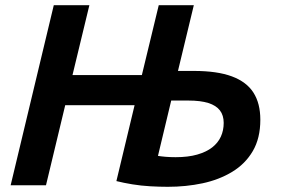

<svg xmlns="http://www.w3.org/2000/svg" viewBox="-20 -713 1080 739"><path d="M626 6Q594 6 558.5 4Q523 2 489.5 -3.5Q456 -9 428 -16L498 -308H231L157 0H21L187 -693H324L259 -424H526L591 -693H726L665 -440Q672 -440 680 -440Q688 -440 695.5 -440Q703 -440 711 -440Q719 -440 726 -440Q816 -440 872.5 -419Q929 -398 955.5 -356.5Q982 -315 982 -252Q982 -181 953 -131.5Q924 -82 873.5 -51.5Q823 -21 759.5 -7.5Q696 6 626 6ZM656 -108Q704 -108 739 -118Q774 -128 796.5 -145.5Q819 -163 830 -187Q841 -211 841 -240Q841 -269 826.5 -288Q812 -307 782 -316.5Q752 -326 705 -326Q696 -326 688 -326Q680 -326 672 -326Q664 -326 656 -326Q648 -326 639 -326L588 -113Q600 -111 617.5 -109.5Q635 -108 656 -108Z"/></svg>

Font: Ubuntu Sans
Style: Bold Italic
Weight: 700
Italic angle: -13.5°
Designer: Dalton Maag Ltd
Foundry: Dalton Maag Ltd
Version: Version 1.006